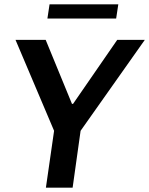

<svg xmlns="http://www.w3.org/2000/svg" viewBox="-20 -871 692 891"><path d="M193 0 231 -264 52 -686H192L314 -389H319L524 -686H652L354 -264L317 0ZM200 -785 210 -851H529L519 -785Z"/></svg>

Font: Chivo Medium
Style: Italic
Weight: 500
Italic angle: -8.05°
Designer: Hector Gatti
Foundry: Omnibus-Type
Version: Version 2.002